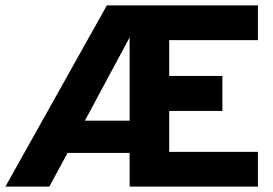

<svg xmlns="http://www.w3.org/2000/svg" viewBox="-20 -688 1006 708"><path d="M0 0 374 -668H931V-540H604V-408H800V-279H604V-128H931V0H458V-124H229L162 0ZM293 -243H458V-550Z"/></svg>

Font: Atkinson Hyperlegible Next
Style: Bold
Weight: 700
Designer: Elliott Scott, Megan Eiswerth, Linus Boman, Theodore Petrosky, Letters from Sweden
Foundry: Applied Design Works, Letters from Sweden
Version: Version 2.001